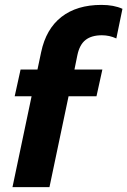

<svg xmlns="http://www.w3.org/2000/svg" viewBox="-20 -764 520 784"><path d="M109 -371H40L64 -480H133L148 -551Q168 -646 231 -695Q294 -744 394 -744Q445 -744 480 -728L455 -607Q427 -620 396 -620Q354 -620 329.5 -601Q305 -582 296 -539L284 -480H398L374 -371H260L182 0H31Z"/></svg>

Font: Prompt SemiBold
Style: Italic
Weight: 600
Italic angle: -12°
Designer: Katatrad Team
Foundry: CadsonDemak
Version: Version 1.001